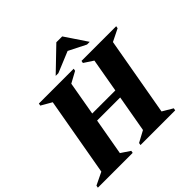

<svg xmlns="http://www.w3.org/2000/svg" viewBox="-242 -1057 1252 1252"><g transform="rotate(-45 384.5 -431.0)"><path d="M-30 0 -27 -16 60 -58 156 -602 83 -644 86 -660H407L404 -644L327 -602L286 -368H499L540 -602L476 -644L479 -660H799L796 -644L711 -602L615 -58L686 -16L683 0H363L366 -16L444 -58L489 -313H276L231 -58L294 -16L291 0ZM291 -710 449 -862H503L605 -710H580L461 -770L316 -710Z"/></g></svg>

Font: Spectral ExtraBold
Style: Italic
Weight: 800
Italic angle: -10°
Designer: Jean-Baptiste Levee
Foundry: Production Type
Version: Version 2.001